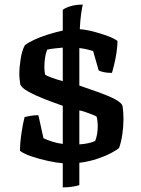

<svg xmlns="http://www.w3.org/2000/svg" viewBox="-20 -700 613 835"><path d="M253 115V10Q227 8 189.5 0Q152 -8 118 -19.5Q84 -31 67 -44Q67 -79 73.5 -122Q80 -165 87 -191Q95 -193 111.5 -196Q128 -199 147 -199L169 -99Q183 -92 206 -84.5Q229 -77 253 -74V-240Q215 -253 174 -269Q133 -285 102.5 -302Q72 -319 68 -334Q67 -342 65.5 -354Q64 -366 64 -377Q64 -407 70 -444.5Q76 -482 88 -503Q101 -514 127.5 -526.5Q154 -539 187.5 -549.5Q221 -560 253 -567V-657Q262 -665 285 -672.5Q308 -680 340 -680Q337 -668 333 -641Q329 -614 327 -573Q355 -571 387.5 -562.5Q420 -554 448 -543.5Q476 -533 491 -522Q491 -501 487 -473.5Q483 -446 477 -421Q471 -396 467 -383Q444 -383 429.5 -386.5Q415 -390 409 -394L385 -478Q372 -482 357.5 -485.5Q343 -489 325 -491V-328Q369 -313 411 -298Q453 -283 481 -268Q509 -253 513 -239Q515 -224 516 -211Q517 -198 517 -182Q517 -149 512 -115.5Q507 -82 498 -57Q489 -48 463.5 -34.5Q438 -21 402 -9Q366 3 325 8V105Q317 108 297.5 111.5Q278 115 253 115ZM253 -347V-493Q236 -491 219 -489.5Q202 -488 185 -484Q178 -466 175.5 -446.5Q173 -427 173 -409Q173 -391 176 -376Q181 -371 202.5 -363Q224 -355 253 -347ZM325 -72Q369 -75 394 -87Q405 -115 405 -151Q405 -175 400 -193Q396 -196 382 -201.5Q368 -207 352 -212.5Q336 -218 325 -220Z"/></svg>

Font: Texturina
Style: Bold
Weight: 700
Designer: Guillermo Torres Carreño
Foundry: Omnibus-Type
Version: Version 1.002; ttfautohint (v1.8.3)